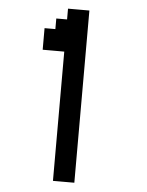

<svg xmlns="http://www.w3.org/2000/svg" viewBox="-57 -888 718 935"><g transform="rotate(5 302.0 -421.0)"><path d="M289.1 0H237.3V-315.4V-631.8H184.6H131.8V-684.6V-737.3H158.2H184.6V-762.7V-789.1H210.9H237.3V-815.4V-841.8H289.1H341.8V-420.9V0Z"/></g></svg>

Font: VCR Jazz Mono
Style: Regular
Weight: 400
Version: Version 3.1